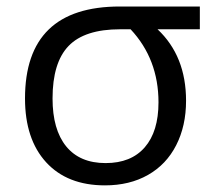

<svg xmlns="http://www.w3.org/2000/svg" viewBox="-20 -555 653 585"><path d="M546.9 -248Q546.9 -171.4 516.8 -112.5Q486.8 -53.7 430.9 -22Q375 9.8 299.8 9.8Q185.1 9.8 120.6 -60.5Q56.2 -130.9 56.2 -254.9Q56.2 -535.2 345.2 -535.2H588.9V-465.8H460Q546.9 -384.3 546.9 -248ZM140.1 -254.9Q140.1 -160.2 181.6 -109.1Q223.1 -58.1 301.8 -58.1Q379.4 -58.1 421.1 -106.2Q462.9 -154.3 462.9 -243.2Q462.9 -375 377.9 -465.8H346.2Q237.8 -465.8 189 -415Q140.1 -364.3 140.1 -254.9Z"/></svg>

Font: Open Sans ACDW
Style: acdw
Weight: 400
Foundry: Ascender Corporation
Version: Version 1.10